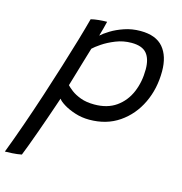

<svg xmlns="http://www.w3.org/2000/svg" viewBox="-193 -642 908 960"><g transform="rotate(15 261.0 -162.5)"><path d="M-82 217.5Q-54 144.5 -25 61.5Q4 -21.5 31.8 -106.5Q59.5 -191.5 84.2 -271Q109 -350.5 128.8 -417.8Q148.5 -485 161 -532.5Q178.5 -537 201.5 -539.2Q224.5 -541.5 244 -541.5Q241.5 -530 235.2 -506.2Q229 -482.5 223.5 -464.5Q238.5 -478.5 267.2 -496.2Q296 -514 334.8 -527.2Q373.5 -540.5 418 -540.5Q498 -540.5 535.8 -496Q573.5 -451.5 573.5 -373Q573.5 -283 538 -208.8Q502.5 -134.5 437.5 -90Q372.5 -45.5 283.5 -45.5Q244.5 -45.5 209.8 -56.8Q175 -68 150.8 -83Q126.5 -98 118.5 -110Q115 -99.5 104.8 -69.5Q94.5 -39.5 80.8 0.2Q67 40 52.2 81.2Q37.5 122.5 24.5 157Q11.5 191.5 4 210Q-18.5 214.5 -44.2 216Q-70 217.5 -82 217.5ZM288.5 -125.5Q356 -125.5 401.2 -157.5Q446.5 -189.5 469.2 -243Q492 -296.5 492 -361.5Q492 -415.5 468.5 -443.5Q445 -471.5 390 -471.5Q347 -471.5 308.5 -456Q270 -440.5 242 -421.5Q214 -402.5 202.5 -391Q200.5 -384 194.2 -363.5Q188 -343 180 -316Q172 -289 164 -261.8Q156 -234.5 149.8 -214Q143.5 -193.5 141.5 -186Q149.5 -177 168.2 -162.5Q187 -148 216.8 -136.8Q246.5 -125.5 288.5 -125.5Z"/></g></svg>

Font: Grandstander Light
Style: Italic
Weight: 300
Italic angle: -15°
Designer: Tyler Finck
Foundry: Etcetera Type Co
Version: Version 1.200; ttfautohint (v1.8.3)